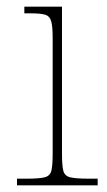

<svg xmlns="http://www.w3.org/2000/svg" viewBox="-20 -556 320 576"><path d="M31 0V-20H61Q97 -20 113.5 -24Q130 -28 134 -43.5Q138 -59 138 -94V-442Q138 -477 133.5 -492.5Q129 -508 115 -512Q101 -516 71 -516H53V-536H166V-94Q166 -59 170 -43.5Q174 -28 191 -24Q208 -20 245 -20H273V0Z"/></svg>

Font: Noto Serif Devanagari Thin
Style: Regular
Weight: 100
Designer: Universal Thirst, Indian Type Foundry and the Monotype Design Team
Foundry: Monotype Imaging Inc.
Version: Version 2.004; ttfautohint (v1.8.4.7-5d5b)